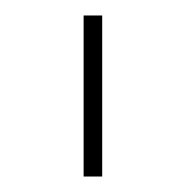

<svg xmlns="http://www.w3.org/2000/svg" viewBox="-20 -710 240 248"><path d="M112 -482H88V-690H112Z"/></svg>

Font: Exo 2.0 Thin
Style: Regular
Weight: 250
Designer: Natanael Gama
Version: Version 1.001;PS 001.001;hotconv 1.0.70;makeotf.lib2.5.58329